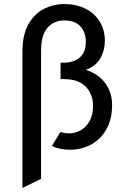

<svg xmlns="http://www.w3.org/2000/svg" viewBox="-20 -732 656 954"><path d="M91.5 202V-474.5Q91.5 -561 122 -613.2Q152.5 -665.5 200 -688.8Q247.5 -712 298 -712Q358.5 -712 404 -689.2Q449.5 -666.5 475.2 -625.2Q501 -584 501 -528.5Q501 -481.5 478.5 -442.2Q456 -403 406.5 -385Q469.5 -364.5 503.2 -318.5Q537 -272.5 537 -210Q537 -141 509.5 -91.2Q482 -41.5 434.5 -14.8Q387 12 327.5 12Q300.5 12 277.2 6.8Q254 1.5 238 -6.5L280 -76Q290 -73 301 -71.2Q312 -69.5 325.5 -69.5Q353.5 -69.5 380.5 -84.5Q407.5 -99.5 425 -130Q442.5 -160.5 442.5 -207Q442.5 -240 428.2 -270.2Q414 -300.5 382 -319.8Q350 -339 297 -339H281V-420.5H297Q345.5 -420.5 376 -446.2Q406.5 -472 406.5 -524Q406.5 -572 379.2 -601.2Q352 -630.5 299 -630.5Q249.5 -630.5 216.8 -595Q184 -559.5 184 -477.5V156.5Z"/></svg>

Font: Overpass Mono Medium
Style: Regular
Weight: 500
Monospace: yes
Designer: Delve Withrington, Dave Bailey
Foundry: Delve Fonts LLC
Version: Version 4.000